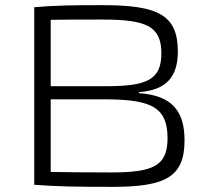

<svg xmlns="http://www.w3.org/2000/svg" viewBox="-20 -718 815 746"><path d="M520 -360C626 -368 671 -419 671 -518C671 -660 594 -698 379 -698C257 -698 196 -697 113 -690V0C208 7 277 8 418 8C622 8 697 -30 697 -172C697 -282 653 -347 520 -356ZM607 -511C607 -409 552 -384 400 -383H177V-641C224 -642 293 -642 378 -642C547 -642 607 -617 607 -511ZM411 -48C313 -48 230 -49 177 -50V-332H401C571 -330 631 -299 631 -181C631 -73 575 -48 411 -48Z"/></svg>

Font: Exo 2 Light Expanded
Style: Regular
Weight: 300
Width: 7
Designer: Natanael Gama
Version: Version 1.001;PS 001.001;hotconv 1.0.70;makeotf.lib2.5.58329